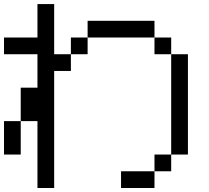

<svg xmlns="http://www.w3.org/2000/svg" viewBox="-20 -937 1040 957"><path d="M0 -166.7V-333.3H83.3V-166.7ZM0 -666.7V-750H166.7V-916.7H250V-666.7H333.3V-583.3H250V0H166.7V-333.3H83.3V-500H166.7V-666.7ZM750 -83.3V-166.7H833.3V-83.3ZM750 0H583.3V-83.3H750ZM750 -833.3V-750H416.7V-833.3ZM750 -750H833.3V-666.7H750ZM916.7 -166.7H833.3V-666.7H916.7ZM333.3 -666.7V-750H416.7V-666.7Z"/></svg>

Font: GalmuriMono11 Regular
Style: Regular
Weight: 400
Designer: Lee Minseo (quiple)
Version: Version 2.399;hotconv 1.1.1;makeotfexe 2.6.0 DEVELOPMENT